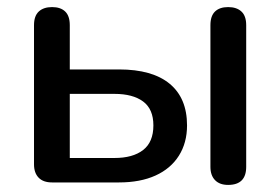

<svg xmlns="http://www.w3.org/2000/svg" viewBox="-20 -515 791 542"><path d="M127 0Q102 0 89 -13.5Q76 -27 76 -51V-444Q76 -470 89.5 -482.5Q103 -495 127 -495Q151 -495 164 -482.5Q177 -470 177 -444V-319H316Q410 -319 459 -278.5Q508 -238 508 -161Q508 -112 485 -75.5Q462 -39 419 -19.5Q376 0 316 0ZM177 -69H303Q355 -69 384 -91.5Q413 -114 413 -161Q413 -207 384 -228.5Q355 -250 303 -250H177ZM624 7Q600 7 587 -6.5Q574 -20 574 -44V-444Q574 -470 587 -482.5Q600 -495 624 -495Q648 -495 661.5 -482.5Q675 -470 675 -444V-44Q675 7 624 7Z"/></svg>

Font: Nunito SemiBold
Style: Regular
Weight: 600
Designer: Vernon Adams
Foundry: Vernon Adams
Version: Version 3.602